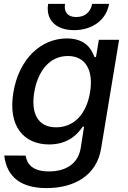

<svg xmlns="http://www.w3.org/2000/svg" viewBox="-20 -750 657 986"><path d="M219.5 215.9C359.4 215.9 476.6 152.7 499.3 12.1L591.6 -545.5H487.6L473 -457H465.2C452.1 -490.8 424.7 -552.6 323.2 -552.6C191.4 -552.6 77.4 -448.5 48.7 -275.6C19.5 -100.9 103 -8.2 232.6 -8.2C332.7 -8.2 380.7 -64.6 404.8 -99.4H411.6L394.9 7.8C381.7 94.5 313.9 130.3 231.5 130.3C150.2 130.3 119.3 95.9 111.5 49L1.8 48.7C15.3 161.6 90.2 215.9 219.5 215.9ZM155.9 -276.3C173.3 -381 231.9 -462.4 328.5 -462.4C421.2 -462.4 460.6 -386.7 442.5 -276.3C424 -163.7 359.7 -96.2 268.1 -96.2C172.2 -96.2 138.5 -170.8 155.9 -276.3ZM227.3 -730.1C213.8 -650.2 264.9 -595.2 360.4 -595.2C457 -595.2 527 -650.2 540.1 -730.1H453.1C446.7 -694.2 421.9 -662.6 372.2 -662.6C321.7 -662.6 307.9 -694.6 313.9 -730.1Z"/></svg>

Font: Magic Ui Pro Medium
Style: Italic
Weight: 500
Italic angle: -9.39999°
Designer: Stefan Endress, Andreas Faust
Version: Version 1.000;FEAKit 1.0